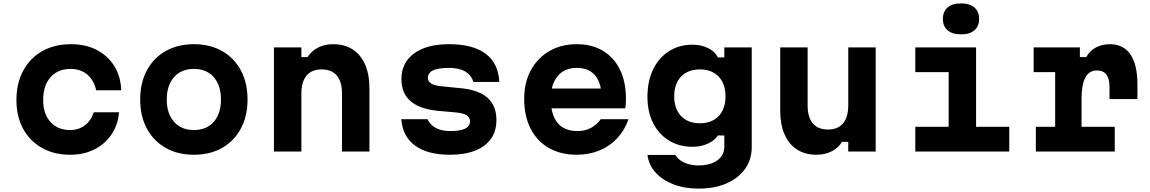

<svg xmlns="http://www.w3.org/2000/svg" viewBox="-20 -895 6790 1134"><path d="M394 19Q299 19 227.5 -21.5Q156 -62 116.5 -134.5Q77 -207 77 -304Q77 -403 117 -477.5Q157 -552 229.5 -593Q302 -634 398 -634Q486 -634 551.5 -600Q617 -566 655 -505Q693 -444 696 -362H548Q535 -421 495.5 -454.5Q456 -488 397 -488Q322 -488 278.5 -439Q235 -390 235 -304Q235 -222 278 -174.5Q321 -127 394 -127Q445 -127 481.5 -155Q518 -183 534 -232H683Q677 -157 638 -100Q599 -43 536.5 -12Q474 19 394 19Z M1125 19Q1030 19 958.5 -21.5Q887 -62 847.5 -135.5Q808 -209 808 -307Q808 -406 847.5 -479.5Q887 -553 958.5 -593.5Q1030 -634 1125 -634Q1221 -634 1292 -593.5Q1363 -553 1402.5 -479.5Q1442 -406 1442 -307Q1442 -209 1402.5 -135.5Q1363 -62 1292 -21.5Q1221 19 1125 19ZM1125 -127Q1200 -127 1242.5 -175.5Q1285 -224 1285 -307Q1285 -391 1242.5 -439.5Q1200 -488 1125 -488Q1051 -488 1008 -439.5Q965 -391 965 -307Q965 -224 1008 -175.5Q1051 -127 1125 -127Z M1598 0V-615H1760V-558H1797Q1819 -594 1858.5 -614Q1898 -634 1947 -634Q2015 -634 2063 -603Q2111 -572 2136.5 -513.5Q2162 -455 2162 -372V0H2000V-342Q2000 -412 1969.5 -448.5Q1939 -485 1880 -485Q1821 -485 1790.5 -448.5Q1760 -412 1760 -342V0Z M2505 -191Q2519 -159 2553 -140Q2587 -121 2638 -121Q2697 -121 2726.5 -135Q2756 -149 2756 -178Q2756 -202 2736 -214.5Q2716 -227 2672 -231L2571 -240Q2461 -250 2406 -296.5Q2351 -343 2351 -428Q2351 -524 2425 -579Q2499 -634 2632 -634Q2773 -634 2848.5 -577.5Q2924 -521 2929 -411H2776Q2764 -451 2728 -472.5Q2692 -494 2631 -494Q2569 -494 2538 -479.5Q2507 -465 2507 -435Q2507 -414 2527 -401.5Q2547 -389 2591 -385L2692 -375Q2803 -366 2857.5 -319Q2912 -272 2912 -187Q2912 -121 2880 -75.5Q2848 -30 2786.5 -5.5Q2725 19 2638 19Q2505 19 2431.5 -35Q2358 -89 2350 -191Z M3207 -372H3584L3534 -311Q3534 -400 3497 -447Q3460 -494 3387 -494Q3313 -494 3273 -445Q3233 -396 3233 -311Q3233 -220 3272 -170.5Q3311 -121 3391 -121Q3435 -121 3470 -139.5Q3505 -158 3528 -191H3692Q3669 -125 3625 -78Q3581 -31 3520 -6Q3459 19 3386 19Q3292 19 3222 -21Q3152 -61 3114 -135Q3076 -209 3076 -311Q3076 -408 3115.5 -480.5Q3155 -553 3225 -593.5Q3295 -634 3387 -634Q3476 -634 3541 -595Q3606 -556 3641.5 -484Q3677 -412 3677 -311Q3677 -297 3676 -282Q3675 -267 3673 -255H3207Z M4420 -27Q4420 47 4381 102Q4342 157 4271.5 188Q4201 219 4105 219Q4023 219 3958 194Q3893 169 3852.5 124.5Q3812 80 3804 20H3969Q3986 49 4022 65.5Q4058 82 4105 82Q4176 82 4217 52Q4258 22 4258 -30V-95H4220Q4201 -65 4160.5 -46.5Q4120 -28 4071 -28Q3991 -28 3931 -65Q3871 -102 3837.5 -168Q3804 -234 3804 -323Q3804 -416 3837.5 -485Q3871 -554 3931 -592.5Q3991 -631 4071 -631Q4121 -631 4162 -611Q4203 -591 4220 -556H4258V-615H4420ZM3962 -326Q3962 -252 4002.5 -209.5Q4043 -167 4114 -167Q4184 -167 4224.5 -209.5Q4265 -252 4265 -326Q4265 -400 4224.5 -442.5Q4184 -485 4114 -485Q4043 -485 4002.5 -442.5Q3962 -400 3962 -326Z M5152 -615V0H4990V-57H4953Q4931 -21 4891.5 -1Q4852 19 4803 19Q4735 19 4687 -12Q4639 -43 4613.5 -102Q4588 -161 4588 -243V-615H4750V-273Q4750 -203 4780.5 -166.5Q4811 -130 4870 -130Q4929 -130 4959.5 -166.5Q4990 -203 4990 -273V-615Z M5386 -615H5745V-146H5941V0H5386V-146H5583V-469H5386ZM5656 -692Q5605 -692 5577 -716Q5549 -740 5549 -783Q5549 -827 5577 -851Q5605 -875 5656 -875Q5707 -875 5735 -851Q5763 -827 5763 -783Q5763 -740 5735 -716Q5707 -692 5656 -692Z M6085 -615H6358V-558H6396Q6415 -594 6452 -614Q6489 -634 6535 -634Q6615 -634 6656.5 -573.5Q6698 -513 6698 -396V-310H6533V-382Q6533 -479 6459 -479Q6413 -479 6390.5 -437.5Q6368 -396 6368 -310V-146H6564V0H6098V-146H6212V-469H6085Z"/></svg>

Font: Martian Mono SemiExpanded SemiExpanded
Style: Bold
Weight: 700
Width: 6
Monospace: yes
Version: Version 1.000